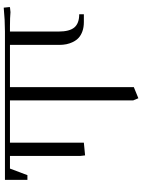

<svg xmlns="http://www.w3.org/2000/svg" viewBox="119 -606 789 1068"><g transform="rotate(-90 514.0 -71.5)"><path d="M47.9 -314V-439H873Q935.5 -439 1005.9 -445.8L1008.8 -418V-411.1L981 -408.2Q951.2 -411.1 903.8 -411.1H873V-141.1Q873 -79.6 896 -52.7Q918.9 -25.9 969.2 -25.9V0H925.8Q897 0 874.5 -8.1Q852.1 -16.1 838.1 -29.1Q824.2 -42 815.2 -60.3Q806.2 -78.6 802.5 -97.2Q798.8 -115.7 798.8 -136.2V-411.1H564V277.8L502 303.2L490.2 274.9V-411.1H254.9V0L184.1 6.8L181.2 -19V-411.1H110.8L74.2 -314Z"/></g></svg>

Font: Dihjauti
Style: Regular
Weight: 400
Designer: T. Christopher White
Version: Version 3.0.0